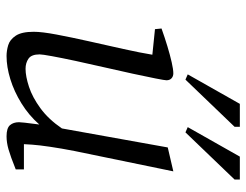

<svg xmlns="http://www.w3.org/2000/svg" viewBox="-103 -642 752 586"><g transform="rotate(90 273.0 -349.0)"><path d="M151 7Q135 7 118 2Q101 -3 89 -21Q77 -39 77 -76Q77 -101 85.5 -146Q94 -191 106 -244.5Q118 -298 129.5 -349.5Q141 -401 147 -438L69 -446L67 -466Q95 -476 121.5 -484Q148 -492 170 -497Q192 -502 204 -502Q213 -502 219 -496.5Q225 -491 225 -481Q225 -476 219.5 -448Q214 -420 205 -378.5Q196 -337 185.5 -291.5Q175 -246 166 -204Q157 -162 151.5 -132Q146 -102 146 -94Q146 -69 159 -60Q172 -51 190 -51Q213 -51 245 -61.5Q277 -72 310.5 -96.5Q344 -121 372 -162L430 -485L503 -502L441 -201Q433 -160 428 -126Q423 -92 421.5 -71Q420 -50 420 -46H497V-21Q457 -5 436 1Q415 7 396 7Q371 7 362 -3.5Q353 -14 353 -31Q353 -35 354.5 -49Q356 -63 358 -77Q360 -91 360 -93Q332 -61 295.5 -38.5Q259 -16 221.5 -4.5Q184 7 151 7ZM384 -539 368 -546 458 -705H528V-689ZM223 -539 207 -546 297 -705H367V-689Z"/></g></svg>

Font: Manuale Light
Style: Italic
Weight: 300
Italic angle: -11°
Version: Version 1.002